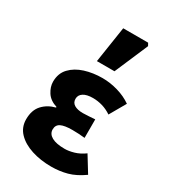

<svg xmlns="http://www.w3.org/2000/svg" viewBox="-194 -871 858 975"><g transform="rotate(30 235.5 -383.5)"><path d="M267.8 12Q204.7 12 152.1 -4.9Q99.6 -21.9 68.5 -54.2Q37.5 -86.4 37.5 -133.1Q37.5 -187.1 66.2 -218.1Q94.8 -249.1 139.5 -260.2V-264.2Q98.4 -277.1 79.4 -306.9Q60.4 -336.7 60.4 -366.9Q60.4 -415.7 89.9 -446.8Q119.3 -477.9 166.9 -493Q214.5 -508 269.8 -508Q314.8 -508 360.3 -494.8Q405.8 -481.6 441.4 -456.7L387.4 -362.6Q362 -379.8 334.4 -387.9Q306.7 -396.1 278.1 -396.1Q242 -396.1 222.3 -383.4Q202.6 -370.7 202.6 -348.4Q202.6 -325.9 220.9 -314.9Q239.2 -303.8 271.4 -303.8Q287.5 -303.8 305.9 -305.3Q324.4 -306.8 341.8 -307.8V-199.3Q324 -201.3 304.8 -202.3Q285.7 -203.3 268.7 -203.3Q222.7 -203.3 201.2 -192.5Q179.8 -181.7 179.8 -155.8Q179.8 -129.6 205.8 -115Q231.8 -100.4 281.6 -100.4Q305.6 -100.4 335.2 -109Q364.8 -117.6 394 -138.8L451.2 -45.8Q403.5 -11.8 359.6 0.1Q315.6 12 267.8 12ZM201.1 -568.2 233.5 -779.4H379.6L388.2 -763.9L304.2 -568.2Z"/></g></svg>

Font: Source Sans 3 VF
Style: Regular
Weight: 200
Designer: Paul D. Hunt
Foundry: Adobe
Version: Version 3.046;hotconv 1.0.118;makeotfexe 2.5.65603